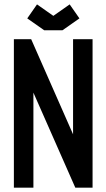

<svg xmlns="http://www.w3.org/2000/svg" viewBox="-20 -864 490 884"><path d="M225.6 -791 300.8 -843.8 345.7 -779.3 267.6 -724.6H183.6L105.5 -779.3L150.4 -843.8ZM133.8 0H43.9V-683.6H123.5L316.4 -245.6V-683.6H406.2V0H326.7L133.8 -437.5Z"/></svg>

Font: Anka/Coder Narrow
Style: Bold
Weight: 700
Width: 3
Monospace: yes
Version: Version 001.100